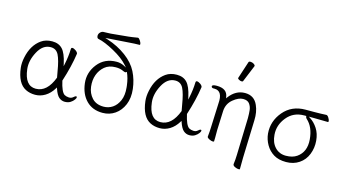

<svg xmlns="http://www.w3.org/2000/svg" viewBox="-98 -1134 3027 1691"><g transform="rotate(15 1415.5 -288.5)"><path d="M512 -432Q495 -312 449 -170Q471 -71 502 -52Q518 -43 541 -41.5Q564 -40 579.5 -54Q595 -68 602 -68Q609 -68 610 -60.5Q611 -53 599.5 -37Q588 -21 567.5 -8Q547 5 517 5Q487 5 463.5 -15Q440 -35 422 -89L418 -99L413 -90Q382 -39 339 -13Q296 13 248 13Q200 13 162 -6Q82 -46 66 -185Q61 -229 72 -280Q96 -396 175 -452Q216 -481 275 -481Q334 -481 368 -445Q402 -409 422 -318L427 -295L432 -318Q447 -389 449 -458Q450 -471 460 -471Q474 -471 492 -458Q510 -445 512 -432ZM240 -40Q343 -40 397 -183Q392 -210 387 -238Q371 -337 348 -382.5Q325 -428 275 -428Q203 -428 159 -345.5Q115 -263 124 -188Q141 -40 240 -40Z M995 -707Q1004 -707 1015.5 -689.5Q1027 -672 1028.5 -661Q1030 -650 1025 -650Q984 -650 922 -645L717 -631L741 -623Q837 -592 912.5 -536Q988 -480 1023 -410.5Q1058 -341 1067.5 -259.5Q1077 -178 1051 -116.5Q1025 -55 975.5 -21Q926 13 863 13Q771 13 714.5 -44.5Q658 -102 646.5 -198.5Q635 -295 697.5 -374.5Q760 -454 870 -454Q905 -454 937 -438L960 -426L943 -445Q897 -498 808.5 -546.5Q720 -595 664 -606Q649 -608 646.5 -627Q644 -646 657 -661Q670 -676 686 -677.5Q702 -679 717 -678.5Q732 -678 754 -680L911 -695Q941 -698 993 -707ZM978 -391Q969 -384 963.5 -384Q958 -384 934.5 -394.5Q911 -405 874 -405Q812 -405 773.5 -372.5Q735 -340 717.5 -291.5Q700 -243 707 -184Q714 -125 752 -83.5Q790 -42 858 -42Q903 -42 939.5 -66.5Q976 -91 997 -139Q1018 -187 1011 -258L1009 -276Q1001 -342 978 -391Z M1648 -432Q1631 -312 1585 -170Q1607 -71 1638 -52Q1654 -43 1677 -41.5Q1700 -40 1715.5 -54Q1731 -68 1738 -68Q1745 -68 1746 -60.5Q1747 -53 1735.5 -37Q1724 -21 1703.5 -8Q1683 5 1653 5Q1623 5 1599.5 -15Q1576 -35 1558 -89L1554 -99L1549 -90Q1518 -39 1475 -13Q1432 13 1384 13Q1336 13 1298 -6Q1218 -46 1202 -185Q1197 -229 1208 -280Q1232 -396 1311 -452Q1352 -481 1411 -481Q1470 -481 1504 -445Q1538 -409 1558 -318L1563 -295L1568 -318Q1583 -389 1585 -458Q1586 -471 1596 -471Q1610 -471 1628 -458Q1646 -445 1648 -432ZM1376 -40Q1479 -40 1533 -183Q1528 -210 1523 -238Q1507 -337 1484 -382.5Q1461 -428 1411 -428Q1339 -428 1295 -345.5Q1251 -263 1260 -188Q1277 -40 1376 -40Z M1990 -750Q1992 -759 2007 -759Q2022 -759 2036.5 -750.5Q2051 -742 2051 -732Q2051 -730 2050 -729L1988 -578Q1986 -572 1975 -572Q1964 -572 1951.5 -579Q1939 -586 1939 -590V-594ZM1879 -32Q1879 -21 1878 1Q1878 5 1866 5Q1854 5 1835 -4Q1816 -13 1814 -23V-26Q1819 -73 1820 -112L1829 -330Q1839 -448 1761 -448H1751Q1736 -448 1733 -461Q1731 -478 1775 -478Q1870 -478 1880 -404L1882 -392L1889 -402Q1948 -481 2032.5 -481Q2117 -481 2150 -404Q2176 -346 2173 -270L2162 73L2161 179Q2161 182 2148.5 182Q2136 182 2117 173.5Q2098 165 2097 154L2096 152Q2102 110 2103 65L2113 -274Q2113 -316 2109.5 -346.5Q2106 -377 2088.5 -401.5Q2071 -426 2029.5 -426Q1988 -426 1939 -385.5Q1890 -345 1886 -279L1879 -104Z M2803 -423Q2736 -425 2676 -425H2628L2642 -416Q2681 -391 2710.5 -346Q2740 -301 2745.5 -236.5Q2751 -172 2728 -113.5Q2705 -55 2654.5 -21Q2604 13 2536 13Q2468 13 2423 -14.5Q2378 -42 2351 -89Q2324 -136 2319 -189Q2310 -300 2384.5 -388.5Q2459 -477 2585 -477H2667Q2721 -477 2772 -480H2773Q2784 -480 2795 -462.5Q2806 -445 2807 -434Q2808 -423 2803 -423ZM2604 -425H2586Q2488 -425 2429 -352.5Q2370 -280 2377 -193Q2382 -123 2421 -81.5Q2460 -40 2520.5 -40Q2581 -40 2620 -67Q2697 -121 2688 -232.5Q2679 -344 2615 -401Q2606 -409 2606 -417V-418Z"/></g></svg>

Font: LXGW WenKai Light
Style: Regular
Weight: 300
Designer: LXGW / Fontworks Inc.
Foundry: LXGW / Fontworks Inc.
Version: Version 1.501; October 10, 2024